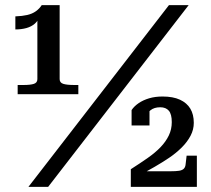

<svg xmlns="http://www.w3.org/2000/svg" viewBox="-20 -730 826 750"><path d="M213 -421Q213 -407 227 -402.5Q241 -398 270 -398H286V-362H49V-398H72Q99 -398 112.5 -402.5Q126 -407 126 -421V-663L136 -670Q130 -650 116.5 -638Q103 -626 83.5 -620.5Q64 -615 40 -615V-666Q67 -667 86.5 -671.5Q106 -676 120 -686Q134 -696 143 -710H213ZM640 -710H717L168 0H91ZM645 -61H521Q520 -60 520 -56.5Q520 -53 521.5 -50Q523 -47 525 -46Q554 -61 583.5 -78Q613 -95 640.5 -113.5Q668 -132 690 -154Q712 -176 724.5 -200Q737 -224 737 -250Q737 -283 723.5 -305.5Q710 -328 683 -340.5Q656 -353 615 -353Q586 -353 562.5 -346Q539 -339 521.5 -327Q504 -315 494 -300V-240H564V-309Q557 -309 552.5 -302.5Q548 -296 546 -287.5Q544 -279 544 -271Q553 -287 567.5 -299Q582 -311 606 -311Q628 -311 639.5 -297.5Q651 -284 651 -253Q651 -225 639.5 -201Q628 -177 607.5 -155.5Q587 -134 557 -113Q527 -92 491 -69V0H749V-122H709L705 -88Q704 -77 698 -71Q692 -65 680 -63Q668 -61 645 -61Z"/></svg>

Font: Roboto Serif 28pt Condensed Medium
Style: Regular
Weight: 500
Width: 3
Designer: Greg Gazdowicz
Foundry: Commercial Type
Version: Version 1.008